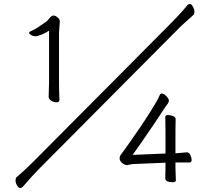

<svg xmlns="http://www.w3.org/2000/svg" viewBox="-20 -857 1040 963"><path d="M177 -11 868 -706Q888 -727 910 -746Q932 -765 950 -782Q955 -786 955 -798Q955 -810 947.5 -823.5Q940 -837 932.5 -837Q925 -837 919 -830Q900 -806 877.5 -782.5Q855 -759 836 -739L145 -44Q102 -1 63 32Q58 36 58 48Q58 60 65.5 73Q73 86 80.5 86Q88 86 94 80Q147 19 177 -11ZM276 -448V-693L280 -750Q280 -761 268.5 -770Q257 -779 248 -779Q239 -779 228.5 -766Q218 -753 213 -749Q161 -712 142 -704Q126 -698 126 -692.5Q126 -687 136.5 -681Q147 -675 155 -675Q163 -675 165 -676Q196 -684 226 -703V-443L224 -373V-372Q224 -360 237 -352Q250 -344 264 -344Q278 -344 278 -356V-358Q276 -402 276 -448ZM645 -34 810 -41V-16L809 37Q809 57 847 57Q862 57 862 47L860 -15V-42H931Q941 -42 941 -54.5Q941 -67 934.5 -80Q928 -93 917 -93L860 -88V-206L861 -259Q861 -269 849 -274.5Q837 -280 823 -280Q809 -280 809 -270L810 -206V-87L645 -80Q688 -139 756 -240Q782 -279 797 -302Q812 -325 822 -338Q827 -345 827 -353.5Q827 -362 814 -375Q801 -388 793 -388Q785 -388 782 -382Q772 -354 708 -256Q682 -216 637 -152Q592 -88 586 -81Q580 -74 580 -62.5Q580 -51 592 -40Q604 -29 617 -29Q642 -34 645 -34Z"/></svg>

Font: LXGW WenKai TC Light
Style: Regular
Weight: 300
Designer: LXGW / Fontworks Inc.
Foundry: LXGW / Fontworks Inc.
Version: Version 1.330